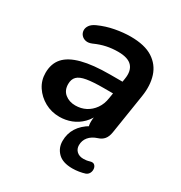

<svg xmlns="http://www.w3.org/2000/svg" viewBox="-164 -617 875 929"><g transform="rotate(30 273.5 -152.0)"><path d="M372 195Q318 195 291.5 168.5Q265 142 265 103Q265 62 285.5 29.5Q306 -3 346 -26L342 -17Q338 -26 337.5 -37Q337 -48 338 -61L348 -124L355 -104Q341 -65 315.5 -39.5Q290 -14 258.5 -2Q227 10 193 10Q148 10 111 -10.5Q74 -31 51.5 -65Q29 -99 29 -141Q29 -193 58 -225.5Q87 -258 148 -274Q209 -290 304 -290H384L373 -218H310Q251 -218 216 -212Q181 -206 166 -191Q151 -176 151 -149Q151 -114 174.5 -95Q198 -76 232 -76Q264 -76 290 -89.5Q316 -103 334 -128.5Q352 -154 357 -189L376 -308Q384 -355 361.5 -380Q339 -405 283 -405Q250 -405 219 -398.5Q188 -392 155 -377Q136 -369 121 -372Q106 -375 96.5 -385.5Q87 -396 86 -410.5Q85 -425 94.5 -439Q104 -453 126 -463Q168 -482 213.5 -490.5Q259 -499 299 -499Q378 -499 423 -470Q468 -441 484 -391Q500 -341 490 -277L455 -54Q451 -29 439 -14.5Q427 0 407 6Q376 16 360 35.5Q344 55 344 81Q344 102 358 115Q372 128 395 128Q403 128 411 127Q419 126 429 123Q445 118 453.5 125Q462 132 463.5 144.5Q465 157 459.5 168Q454 179 442 184Q427 189 408.5 192Q390 195 372 195Z"/></g></svg>

Font: Nunito ExtraLight
Style: Bold Italic
Weight: 700
Italic angle: -9°
Version: Version 3.602